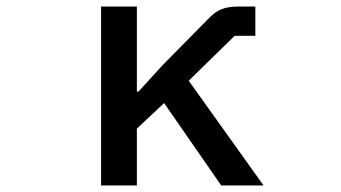

<svg xmlns="http://www.w3.org/2000/svg" viewBox="-20 -565 1040 585"><path d="M288 0V-545H397V-286H402L475 -366L614 -507Q635 -529 655 -537Q675 -545 706 -545H758V-456H695L555 -319L783 0H654L480 -251L397 -173V0Z"/></svg>

Font: IBM Plex Sans JP Medium
Style: Regular
Weight: 500
Designer: Mike Abbink; Paul van der Laan; Pieter van Rosmalen; Wujin Sim; Yejin Wi; Jinhee Kim; Boomi Park; Yona Kim; Kichan Ma
Foundry: Sandoll Inc.
Version: Version 1.001